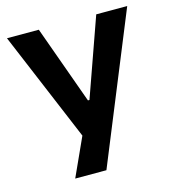

<svg xmlns="http://www.w3.org/2000/svg" viewBox="-103 -590 776 856"><g transform="rotate(-15 285.0 -161.5)"><path d="M139 180 245 -53V64L7 -503H154L284 -142H291L419 -503H562L283 180Z"/></g></svg>

Font: Nunito Sans 6pt
Style: Bold
Weight: 700
Version: Version 3.101;gftools[0.9.27]